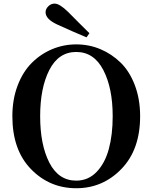

<svg xmlns="http://www.w3.org/2000/svg" viewBox="-20 -1000 825 1039"><path d="M463.9 -820.3 448.2 -797.9Q381.8 -825.2 290 -867.2Q226.6 -896.5 226.6 -933.6Q226.6 -951.2 241.2 -965.8Q255.9 -980.5 275.4 -980.5Q302.7 -980.5 348.6 -935.5Q368.2 -915 407.7 -876Q447.3 -836.9 463.9 -820.3ZM197.3 -371.1Q197.3 -216.8 247.1 -119.6Q296.9 -22.5 392.6 -22.5Q457 -22.5 502.4 -69.3Q547.9 -116.2 568.8 -193.4Q589.8 -270.5 589.8 -371.1Q589.8 -523.4 539.1 -621.1Q488.3 -718.8 392.6 -718.8Q296.9 -718.8 247.1 -621.6Q197.3 -524.4 197.3 -371.1ZM392.6 -759.8Q461.9 -759.8 523.4 -733.9Q585 -708 633.3 -660.6Q681.6 -613.3 710 -538.1Q738.3 -462.9 738.3 -371.1Q738.3 -190.4 637.2 -85.9Q536.1 18.6 392.6 18.6Q248 18.6 147.5 -85Q46.9 -188.5 46.9 -371.1Q46.9 -461.9 75.2 -536.6Q103.5 -611.3 151.9 -659.7Q200.2 -708 262.2 -733.9Q324.2 -759.8 392.6 -759.8Z"/></svg>

Font: GenYoMin TW TTF Bold
Style: Regular
Weight: 700
Version: Version 1.300